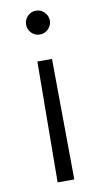

<svg xmlns="http://www.w3.org/2000/svg" viewBox="-85 -588 432 814"><g transform="rotate(-10 131.0 -181.5)"><path d="M95.2 184.6 99.6 -335H162.6L167 184.6ZM130.4 -548.3Q151.9 -548.3 166.7 -533.2Q181.6 -518.1 182.1 -496.6Q181.6 -476.1 166.7 -460.9Q151.9 -445.8 130.4 -445.8Q109.4 -445.8 94.5 -460.9Q79.6 -476.1 79.6 -496.6Q79.6 -518.1 94.5 -533.2Q109.4 -548.3 130.4 -548.3Z"/></g></svg>

Font: Inter Tight Light
Style: Regular
Weight: 300
Designer: Rasmus Andersson
Foundry: rsms
Version: Version 3.004